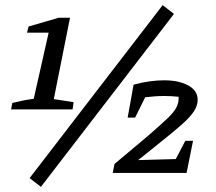

<svg xmlns="http://www.w3.org/2000/svg" viewBox="-20 -672 839 746"><path d="M23 -247 28 -272Q49 -277 67.5 -281Q86 -285 111 -288L169 -545H85L91 -569L208 -603H252L189 -287L266 -275L262 -247ZM139 54 95 20 612 -652 656 -618ZM418 0 425 -35 556 -145Q602 -185 628 -209.5Q654 -234 664 -252Q674 -270 674 -290Q674 -293 674 -296Q646 -299 618 -299Q583 -299 544 -294L505 -215H476L499 -343Q532 -352 562 -356Q592 -360 617 -360Q675 -360 711.5 -340Q748 -320 748 -284Q748 -262 733.5 -239.5Q719 -217 685 -187Q651 -157 593 -111L517 -50L663 -54L700 -125H730L705 0Z"/></svg>

Font: Piazzolla SC Medium
Style: Italic
Weight: 500
Italic angle: -11.3°
Designer: Juan Pablo del Peral
Foundry: Huerta Tipografica
Version: Version 1.330